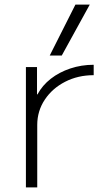

<svg xmlns="http://www.w3.org/2000/svg" viewBox="-20 -810 445 830"><path d="M92 0V-520H140V-402H142Q163 -441 199.5 -469.5Q236 -498 284 -514Q332 -530 385 -530V-485Q317 -485 261.5 -456.5Q206 -428 173.5 -379Q141 -330 141 -270V0ZM247 -570H195L306 -790H368Z"/></svg>

Font: M PLUS 1 Light
Style: Regular
Weight: 300
Designer: Coji Morishita
Foundry: UNDERFOREST DESIGN
Version: Version 1.001